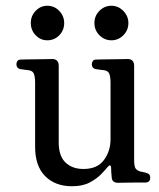

<svg xmlns="http://www.w3.org/2000/svg" viewBox="-20 -635 554 667"><path d="M230 12Q172 12 137 -23Q102 -58 102 -125V-347Q102 -367 98 -378Q94 -389 80 -391Q72 -392 64 -393Q56 -394 50 -395Q37 -398 37 -412Q37 -418 40.5 -423Q44 -428 51 -428Q54 -428 69 -428.5Q84 -429 103.5 -429Q123 -429 139.5 -429.5Q156 -430 161 -430Q184 -430 184 -406V-140Q184 -93 207.5 -70.5Q231 -48 270 -48Q318 -48 341 -79Q364 -110 364 -151V-347Q364 -367 360 -378Q356 -389 342 -391Q334 -392 326 -393Q318 -394 312 -395Q299 -398 299 -412Q299 -418 302.5 -423Q306 -428 313 -428Q316 -428 331 -428.5Q346 -429 365.5 -429Q385 -429 401.5 -429.5Q418 -430 423 -430Q446 -430 446 -406V-81Q446 -58 450.5 -50.5Q455 -43 468 -39Q473 -38 478.5 -37Q484 -36 489 -34Q502 -31 502 -18Q502 -3 488 -1Q484 -1 463 -1Q442 -1 420 -0.5Q398 0 390 0Q368 0 368 -21Q367 -26 366.5 -36.5Q366 -47 366 -53Q364 -67 354 -55Q347 -46 331.5 -30Q316 -14 291.5 -1Q267 12 230 12ZM367 -495Q343 -495 325.5 -512.5Q308 -530 308 -555Q308 -580 325.5 -597.5Q343 -615 367 -615Q391 -615 408.5 -597Q426 -579 426 -555Q426 -530 408.5 -512.5Q391 -495 367 -495ZM144 -495Q121 -495 104 -512.5Q87 -530 87 -555Q87 -580 104 -597.5Q121 -615 144 -615Q169 -615 186 -597Q203 -579 203 -555Q203 -530 186 -512.5Q169 -495 144 -495Z"/></svg>

Font: Zen Old Mincho
Style: Regular
Weight: 400
Designer: Yoshimichi Ohira
Foundry: Positype
Version: Version 1.001